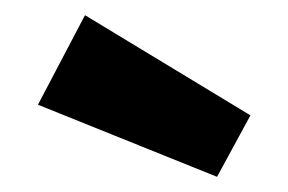

<svg xmlns="http://www.w3.org/2000/svg" viewBox="-20 -855 380 253"><path d="M30 -717 266 -622 310 -703 92 -835Z"/></svg>

Font: Fira Sans
Style: Bold
Weight: 700
Designer: Carrois Corporate & Edenspiekermann AG
Foundry: Carrois Corporate GbR & Edenspiekermann AG
Version: Version 4.203